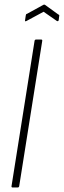

<svg xmlns="http://www.w3.org/2000/svg" viewBox="-20 -830 282 850"><path d="M36 0Q30 0 31 -6L133 -649Q134 -655 140 -655H162Q168 -655 167 -649L65 -6Q64 0 58 0ZM97 -737Q89 -733 91 -741L94 -761Q95 -765 95.5 -766.5Q96 -768 100 -769L171 -808Q176 -811 180 -808L238 -766Q241 -765 242 -763.5Q243 -762 242 -758L240 -742Q239 -734 232 -737L173 -778Z"/></svg>

Font: Sofia Sans Extra Condensed ExtraLight
Style: Italic
Weight: 250
Italic angle: -9°
Version: Version 4.100